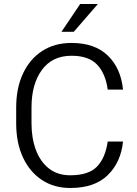

<svg xmlns="http://www.w3.org/2000/svg" viewBox="-20 -937 690 967"><path d="M522.5 -224.1H599.6Q588.9 -119.6 522.7 -54.9Q456.5 9.8 334 9.8Q252 9.8 190.7 -30.8Q129.4 -71.3 95.5 -144.5Q61.5 -217.8 61.5 -315.4V-395Q61.5 -493.2 95.7 -566.4Q129.9 -639.6 192.4 -680.2Q254.9 -720.7 340.3 -720.7Q457.5 -720.7 523.2 -657Q588.9 -593.3 599.6 -485.8H522.5Q511.7 -565.9 469.5 -611.1Q427.2 -656.2 340.3 -656.2Q243.2 -656.2 190.9 -584.7Q138.7 -513.2 138.7 -396V-315.4Q138.7 -241.7 160.6 -182.4Q182.6 -123 226.1 -88.6Q269.5 -54.2 334 -54.2Q426.3 -54.2 468.5 -97.9Q510.7 -141.6 522.5 -224.1ZM289.6 -776.9 383.8 -917H473.1L351.6 -776.9Z"/></svg>

Font: Vazirmatn UI Light
Style: Regular
Weight: 300
Designer: Saber Rastikerdar
Foundry: Saber Rastikerdar
Version: Version 33.003